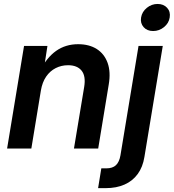

<svg xmlns="http://www.w3.org/2000/svg" viewBox="-20 -766 896 990"><path d="M190.9 -299.8 141.6 0H16.6L104 -529.3H224.6L204.1 -396L185.5 -399.9Q220.7 -469.2 269.5 -503.7Q318.4 -538.1 382.8 -538.1Q439.9 -538.1 479 -513.2Q518.1 -488.3 534.9 -441.7Q551.8 -395 540.5 -329.1L486.3 0H361.3L414.1 -317.9Q423.3 -374 400.6 -401.9Q377.9 -429.7 331.1 -429.7Q296.4 -429.7 267.1 -414.8Q237.8 -399.9 218 -371.1Q198.2 -342.3 190.9 -299.8ZM694.3 -529.3H819.3L724.6 43.5Q716.3 95.2 690.2 131.1Q664.1 167 622.3 185.5Q580.6 204.1 524.9 204.1H485.8L502.4 102.1H527.8Q560.5 102.1 577.9 85.7Q595.2 69.3 601.1 34.7ZM769.5 -606Q738.3 -606 720.5 -626.2Q702.6 -646.5 707.5 -675.8Q712.4 -705.6 737.1 -725.6Q761.7 -745.6 792.5 -745.6Q823.7 -745.6 841.8 -725.6Q859.9 -705.6 855 -675.8Q850.6 -646.5 825.7 -626.2Q800.8 -606 769.5 -606Z"/></svg>

Font: Inter 24pt SemiBold
Style: Italic
Weight: 600
Italic angle: -9.3988°
Designer: Rasmus Andersson
Foundry: rsms
Version: Version 4.001;git-66647c0bb